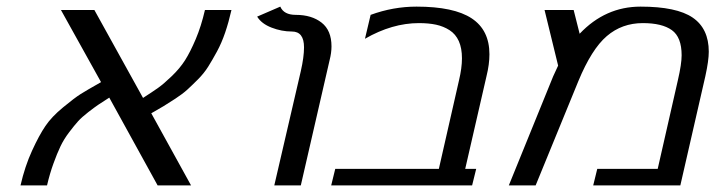

<svg xmlns="http://www.w3.org/2000/svg" viewBox="-20 -560 2161 580"><path d="M285.2 -312 164.1 -529.8H265.1L412.1 -264.2Q440.9 -282.7 457.8 -294.7Q474.6 -306.6 499 -330.1Q523.4 -353.5 539.1 -378.2Q554.7 -402.8 571.3 -441.9Q587.9 -481 599.1 -529.8H679.2Q670.9 -493.2 660.2 -461.7Q649.4 -430.2 635.5 -404.5Q621.6 -378.9 608.9 -358.6Q596.2 -338.4 577.6 -319.8Q559.1 -301.3 545.4 -288.8Q531.7 -276.4 509.8 -262Q487.8 -247.6 474.4 -239.5Q460.9 -231.4 437 -217.8L557.1 0H456.1L310.1 -265.1Q288.1 -251 277.1 -243.7Q266.1 -236.3 246.6 -221.2Q227.1 -206.1 215.8 -193.6Q204.6 -181.2 189 -160.6Q173.3 -140.1 162.8 -118.2Q152.3 -96.2 141.4 -65.9Q130.4 -35.6 122.1 0H42Q55.2 -57.6 76.7 -104.5Q98.1 -151.4 117.2 -179.4Q136.2 -207.5 170.7 -235.8Q205.1 -264.2 223.6 -275.9Q242.2 -287.6 283.7 -311Q284.7 -312 285.2 -312Z M861.8 -464.8Q830.6 -464.8 800.3 -476.6Q770 -488.3 756.8 -509.8L826.7 -540Q837.4 -515.1 873.5 -515.1Q921.4 -515.1 951.4 -491.7Q981.4 -468.3 981.4 -419.9Q981.4 -400.4 975.6 -377.9L888.7 0H808.6L888.7 -345.2Q898.4 -387.7 898.4 -417Q898.4 -464.8 861.8 -464.8Z M1099.6 -515.1Q1167.5 -540 1238.3 -540Q1351.1 -540 1404.8 -504.6Q1458.5 -469.2 1458.5 -396Q1458.5 -365.7 1449.7 -330.1L1385.3 -49.8H1418.5L1406.2 0H980.5L992.7 -49.8H1305.7L1366.7 -317.9Q1375.5 -355 1375.5 -383.8Q1375.5 -414.6 1366 -435.8Q1356.4 -457 1338.1 -468.8Q1319.8 -480.5 1297.4 -485.4Q1274.9 -490.2 1245.6 -490.2Q1164.6 -490.2 1082.5 -442.9Z M1517.1 0 1650.9 -329.1Q1659.2 -347.7 1666 -361.8L1625 -529.8H1712.9L1731 -458Q1808.6 -540 1915 -540Q2023.9 -540 2072.5 -506.8Q2121.1 -473.6 2121.1 -403.8Q2121.1 -377 2110.8 -330.1L2035.2 0H1772L1784.2 -49.8H1966.8L2027.8 -317.9Q2039.1 -366.7 2039.1 -393.1Q2039.1 -447.8 2009.5 -469Q1980 -490.2 1921.9 -490.2Q1858.9 -490.2 1813 -450.9Q1767.1 -411.6 1727.1 -314.9L1598.1 0Z"/></svg>

Font: Pfennig
Style: Italic
Weight: 500
Italic angle: -13°
Version: Version 20120410 ; ttfautohint (v0.8)